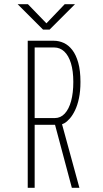

<svg xmlns="http://www.w3.org/2000/svg" viewBox="-20 -894 490 914"><path d="M145 -668V-332H241Q268.5 -332 288.2 -353.2Q308 -374.5 318.5 -413Q329 -451.5 329 -504Q329 -556 317.8 -592.8Q306.5 -629.5 286 -648.8Q265.5 -668 238 -668ZM263 -300H145V0H112V-700H236Q261 -700 283.8 -689.5Q306.5 -679 324.2 -656Q342 -633 352.5 -595.5Q363 -558 363 -504Q363 -460.5 356 -427Q349 -393.5 337.5 -369.5Q326 -345.5 312.5 -330Q299 -314.5 286 -307.2Q273 -300 263 -300ZM322 0 238.5 -313 267 -333 358 0ZM337 -874 216 -753H185L64 -874H113L201 -783L288 -874Z"/></svg>

Font: League Mono Thin Condensed
Style: Regular
Weight: 100
Width: 1
Designer: Tyler Finck
Foundry: The League of Moveable Type / Tyler Finck
Version: Version 2.300;RELEASE